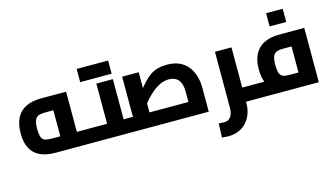

<svg xmlns="http://www.w3.org/2000/svg" viewBox="-103 -1088 3008 1717"><g transform="rotate(-15 1401.0 -230.0)"><path d="M296 0Q212 0 154.5 -27Q97 -54 68.5 -109Q40 -164 40 -247Q40 -331 68.5 -388Q97 -445 154.5 -474Q212 -503 296 -503H529V-71H376V-398L407 -372H296Q262 -372 239 -363.5Q216 -355 204.5 -328.5Q193 -302 193 -247Q193 -196 203 -171Q213 -146 236 -138.5Q259 -131 296 -131H633V0ZM633 0V-131Q639 -131 642.5 -126.5Q646 -122 648.5 -113.5Q651 -105 652 -93Q653 -81 653 -66Q653 -51 652 -38.5Q651 -26 648.5 -17.5Q646 -9 642.5 -4.5Q639 0 633 0Z M962 0V-131H1092V0ZM1092 0V-131Q1098 -131 1101.5 -126.5Q1105 -122 1107.5 -113.5Q1110 -105 1111 -93Q1112 -81 1112 -66Q1112 -51 1111 -38.5Q1110 -26 1107.5 -17.5Q1105 -9 1101.5 -4.5Q1098 0 1092 0ZM633 0V-131H902L809 -54V-503H962V0ZM633 0Q627 0 623.5 -4.5Q620 -9 618 -17.5Q616 -26 614.5 -38.5Q613 -51 613 -66Q613 -86 615 -100.5Q617 -115 621.5 -123Q626 -131 633 -131ZM673 -553V-675H827V-553ZM810 -553V-675H964V-553Z M927 0V-131H1689L1562 -22V-224Q1562 -278 1547.5 -310Q1533 -342 1507 -357Q1481 -372 1445 -372Q1402 -372 1363.5 -354Q1325 -336 1291.5 -308Q1258 -280 1229.5 -248Q1201 -216 1179.5 -187Q1158 -158 1143 -141L1112 -245Q1155 -299 1188 -340.5Q1221 -382 1250 -412.5Q1279 -443 1309.5 -463Q1340 -483 1377 -493Q1414 -503 1464 -503Q1529 -503 1576.5 -481Q1624 -459 1654.5 -420Q1685 -381 1700 -330.5Q1715 -280 1715 -224V0ZM1048 -131V-503H1201V-131ZM927 0Q922 0 918 -4.5Q914 -9 912 -17.5Q910 -26 908.5 -38.5Q907 -51 907 -66Q907 -86 909 -100.5Q911 -115 915.5 -123Q920 -131 927 -131Z M2035 0V-131H2164V0ZM1829 258Q1818 258 1802 256.5Q1786 255 1769 254L1774 125Q1790 125 1805 126Q1820 127 1827 127Q1864 127 1885.5 98Q1907 69 1907 14V-503H2060V14Q2060 85 2031 140.5Q2002 196 1950 227Q1898 258 1829 258ZM2164 0V-131Q2170 -131 2173.5 -126.5Q2177 -122 2179.5 -113.5Q2182 -105 2183 -93Q2184 -81 2184 -66Q2184 -51 2183 -38.5Q2182 -26 2179.5 -17.5Q2177 -9 2173.5 -4.5Q2170 0 2164 0Z M2164 0V-131H2618L2581 -99V-398L2612 -372H2501Q2462 -372 2439.5 -361.5Q2417 -351 2407.5 -325Q2398 -299 2398 -251Q2398 -198 2407.5 -172.5Q2417 -147 2439.5 -139Q2462 -131 2501 -131V-10Q2417 -10 2359.5 -34Q2302 -58 2273.5 -111.5Q2245 -165 2245 -251Q2245 -332 2273.5 -388Q2302 -444 2359.5 -473.5Q2417 -503 2501 -503H2734V0ZM2164 0Q2159 0 2155 -4.5Q2151 -9 2149 -17.5Q2147 -26 2145.5 -38.5Q2144 -51 2144 -66Q2144 -86 2146 -100.5Q2148 -115 2152.5 -123Q2157 -131 2164 -131ZM2438 -596V-718H2592V-596Z"/></g></svg>

Font: Cairo Play ExtraBold
Style: Regular
Weight: 800
Version: Version 3.119